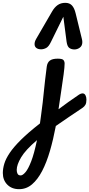

<svg xmlns="http://www.w3.org/2000/svg" viewBox="-247 -880 630 1355"><path d="M-112 455Q-164 455 -195.5 423Q-227 391 -227 341Q-227 310 -216.5 275Q-206 240 -178 198.5Q-150 157 -98.5 106Q-47 55 35 -9Q38 -34 42 -60Q50 -115 54.5 -157.5Q59 -200 63 -238Q67 -276 71.5 -317Q76 -358 83 -410Q87 -439 105 -452.5Q123 -466 160 -466Q193 -466 201 -456Q209 -446 209 -432Q209 -407 202 -355Q195 -303 185 -237.5Q175 -172 166 -109Q199 -134 235.5 -160Q272 -186 312 -213Q325 -221 335 -221Q349 -221 356 -208Q363 -195 363 -177Q363 -154 356 -141Q349 -128 334 -118Q286 -86 238 -53.5Q190 -21 147 9Q129 104 105.5 185Q82 266 50.5 326.5Q19 387 -21 421Q-61 455 -112 455ZM-129 319Q-129 335 -123 346.5Q-117 358 -101 358Q-87 358 -67.5 335.5Q-48 313 -27 259Q-6 205 14 109Q-67 178 -98 230.5Q-129 283 -129 319ZM278 -531Q258 -531 243 -541Q228 -551 223 -585L200 -762L113 -585Q97 -551 79 -541.5Q61 -532 43 -532Q22 -532 9.5 -541.5Q-3 -551 -3 -569Q-3 -586 8 -605L120 -798Q137 -828 159.5 -844Q182 -860 214 -860Q244 -860 261 -841.5Q278 -823 287 -785L331 -605Q334 -593 334 -583Q334 -557 316.5 -544Q299 -531 278 -531Z"/></svg>

Font: Pacifico
Style: Regular
Weight: 400
Designer: Vernon Adams
Foundry: Vernon Adams
Version: Version 3.010; ttfautohint (v1.8.4.7-5d5b)